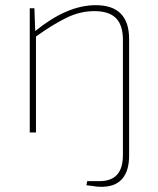

<svg xmlns="http://www.w3.org/2000/svg" viewBox="-20 -512 610 742"><path d="M350 -492Q479 -492 479 -361V89Q479 149 451.5 180Q424 211 368 210Q361 210 353 209Q345 208 336 206.5Q327 205 314 204L317 188H365Q455 188 455 88V-358Q455 -415 428 -442Q401 -469 345 -469Q291 -469 239.5 -444.5Q188 -420 119 -371V0H95V-480H113L116 -392Q178 -442 236 -467Q294 -492 350 -492Z"/></svg>

Font: Exo 2 Thin
Style: Regular
Weight: 250
Designer: Natanael Gama
Foundry: Natanael Gama
Version: Version 2.010